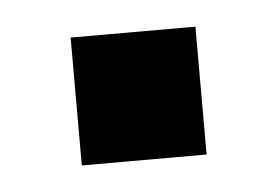

<svg xmlns="http://www.w3.org/2000/svg" viewBox="-27 -156 270 187"><g transform="rotate(-5 108.5 -62.5)"><path d="M47 -125H169V0H47Z"/></g></svg>

Font: Cabin SemiBold
Style: Regular
Weight: 600
Designer: Pablo Impallari
Foundry: Pablo Impallari. http://www.impallari.com Igino Marini. http://www.ikern.com
Version: Version 2.001